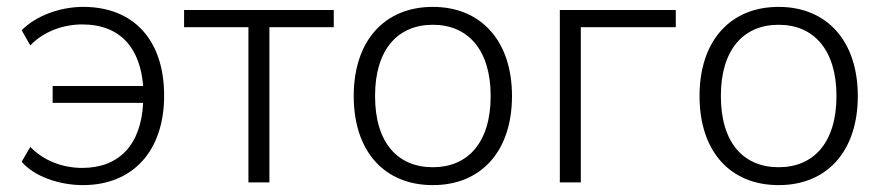

<svg xmlns="http://www.w3.org/2000/svg" viewBox="-20 -530 2568 558"><path d="M221 8C364 8 457 -89 457 -252C457 -415 367 -510 222 -510C154 -510 84 -484 43 -442L68 -398C108 -440 166 -459 219 -459C334 -459 388 -385 396 -280H133V-231H396C390 -109 326 -42 219 -42C163 -42 108 -62 68 -103L43 -60C78 -18 151 8 221 8Z M702 0H763V-451H950V-501H515V-451H702Z M1238 8C1378 8 1468 -90 1468 -251C1468 -411 1378 -510 1238 -510C1097 -510 1008 -411 1008 -251C1008 -90 1097 8 1238 8ZM1238 -44C1135 -44 1070 -116 1070 -251C1070 -385 1135 -458 1238 -458C1340 -458 1406 -385 1406 -251C1406 -116 1340 -44 1238 -44Z M1607 0H1668V-451H1944V-501H1607Z M2243 8C2383 8 2473 -90 2473 -251C2473 -411 2383 -510 2243 -510C2102 -510 2013 -411 2013 -251C2013 -90 2102 8 2243 8ZM2243 -44C2140 -44 2075 -116 2075 -251C2075 -385 2140 -458 2243 -458C2345 -458 2411 -385 2411 -251C2411 -116 2345 -44 2243 -44Z"/></svg>

Font: Poppy and Pepper Light
Style: Regular
Weight: 300
Designer: Thy Ha
Foundry: Thy Ha
Version: Version 0.001;Glyphs 3.2 (3227)